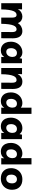

<svg xmlns="http://www.w3.org/2000/svg" viewBox="1934 -2714 790 4699"><g transform="rotate(90 2329.5 -365.0)"><path d="M59 0V-509H211L205 -404Q237 -463 285 -490Q333 -517 387 -517Q440 -517 482 -490.5Q524 -464 546 -405Q580 -462 632.5 -489.5Q685 -517 739 -517Q829 -517 874 -455.5Q919 -394 918 -279L916 0H763L765 -276Q765 -322 748 -348.5Q731 -375 696 -375Q669 -375 645.5 -358Q622 -341 604 -299Q586 -257 575.5 -184Q565 -111 563 0H411V-276Q411 -322 395 -348.5Q379 -375 344 -375Q317 -375 293.5 -358Q270 -341 252 -299Q234 -257 223 -184Q212 -111 211 0Z M1527 -507V0H1373L1378 -76Q1323 10 1215 10Q1147 10 1099 -21Q1051 -52 1026 -107Q1001 -162 1001 -233Q1001 -318 1036 -382Q1071 -446 1130 -481.5Q1189 -517 1262 -517Q1310 -517 1347 -497.5Q1384 -478 1404 -446L1417 -507ZM1277 -384Q1222 -384 1190.5 -343Q1159 -302 1159 -238Q1159 -183 1183.5 -153Q1208 -123 1250 -123Q1301 -123 1337.5 -165Q1374 -207 1374 -275Q1374 -326 1348 -355Q1322 -384 1277 -384Z M1645 0V-509H1797L1790 -400Q1821 -456 1869.5 -486.5Q1918 -517 1978 -517Q2069 -517 2114 -455.5Q2159 -394 2158 -279L2156 0H2003L2005 -268Q2006 -320 1989.5 -347.5Q1973 -375 1937 -375Q1907 -375 1882 -357.5Q1857 -340 1838.5 -298Q1820 -256 1809 -183Q1798 -110 1797 0Z M2768 -740V0H2614L2619 -75Q2564 10 2456 10Q2388 10 2340 -21Q2292 -52 2267 -107Q2242 -162 2242 -233Q2242 -318 2277 -382Q2312 -446 2371 -481.5Q2430 -517 2503 -517Q2537 -517 2566 -507Q2595 -497 2616 -479L2615 -509V-740ZM2518 -384Q2463 -384 2431.5 -343Q2400 -302 2400 -238Q2400 -183 2424.5 -153Q2449 -123 2491 -123Q2542 -123 2578.5 -165Q2615 -207 2615 -275Q2615 -326 2589 -355Q2563 -384 2518 -384Z M3386 -507V0H3232L3237 -76Q3182 10 3074 10Q3006 10 2958 -21Q2910 -52 2885 -107Q2860 -162 2860 -233Q2860 -318 2895 -382Q2930 -446 2989 -481.5Q3048 -517 3121 -517Q3169 -517 3206 -497.5Q3243 -478 3263 -446L3276 -507ZM3136 -384Q3081 -384 3049.5 -343Q3018 -302 3018 -238Q3018 -183 3042.5 -153Q3067 -123 3109 -123Q3160 -123 3196.5 -165Q3233 -207 3233 -275Q3233 -326 3207 -355Q3181 -384 3136 -384Z M4004 -740V0H3850L3855 -75Q3800 10 3692 10Q3624 10 3576 -21Q3528 -52 3503 -107Q3478 -162 3478 -233Q3478 -318 3513 -382Q3548 -446 3607 -481.5Q3666 -517 3739 -517Q3773 -517 3802 -507Q3831 -497 3852 -479L3851 -509V-740ZM3754 -384Q3699 -384 3667.5 -343Q3636 -302 3636 -238Q3636 -183 3660.5 -153Q3685 -123 3727 -123Q3778 -123 3814.5 -165Q3851 -207 3851 -275Q3851 -326 3825 -355Q3799 -384 3754 -384Z M4371 -517Q4490 -517 4557.5 -449Q4625 -381 4625 -265Q4625 -186 4591 -124Q4557 -62 4495 -26Q4433 10 4349 10Q4231 10 4163.5 -58Q4096 -126 4096 -241Q4096 -321 4130 -383Q4164 -445 4226 -481Q4288 -517 4371 -517ZM4356 -123Q4407 -123 4437.5 -161.5Q4468 -200 4468 -265Q4468 -321 4441 -352.5Q4414 -384 4367 -384Q4315 -384 4284.5 -345.5Q4254 -307 4254 -242Q4254 -186 4280.5 -154.5Q4307 -123 4356 -123Z"/></g></svg>

Font: Livvic
Style: Bold
Weight: 700
Designer: Jacques Le Bailly, Baron von Fonthausen
Version: Version 1.001; ttfautohint (v1.8.2)